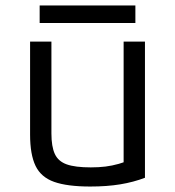

<svg xmlns="http://www.w3.org/2000/svg" viewBox="-20 -672 640 702"><path d="M310 10Q226 10 178 -7Q130 -24 110 -65.5Q90 -107 90 -180V-520H168V-184Q168 -136 180.5 -109Q193 -82 224 -71Q255 -60 312 -60Q341 -60 365.5 -63Q390 -66 414.5 -73Q439 -80 468 -92L432 -42V-520H510V-22Q468 -6 419.5 2Q371 10 310 10ZM125 -588V-652H475V-588Z"/></svg>

Font: M PLUS Code Latin Expanded
Style: Regular
Weight: 400
Width: 7
Designer: Coji Morishita
Foundry: UNDERFOREST DESIGN
Version: Version 1.002; ttfautohint (v1.8.3)